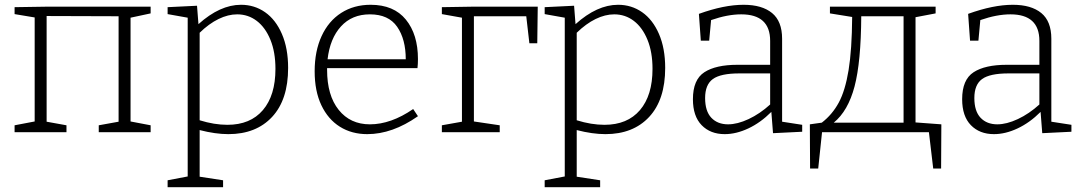

<svg xmlns="http://www.w3.org/2000/svg" viewBox="-20 -553 4523 803"><path d="M610 -525V-497L526 -479V-45L610 -29V0H393V-29L476 -44V-485L175 -486V-44L258 -29V0H41V-29L125 -45V-480L41 -494V-523L169 -525Z M1185 -269Q1185 -136 1118 -64Q1051 8 935 8Q881 8 815 -9V186L913 201V230H681V201L765 185V-479L681 -494V-523L804 -529L810 -452Q900 -533 988 -533Q1044 -533 1088.5 -502Q1133 -471 1159 -411Q1185 -351 1185 -269ZM1132 -265Q1132 -335 1111 -386.5Q1090 -438 1054 -465.5Q1018 -493 972 -493Q934 -493 894 -473.5Q854 -454 815 -416V-50Q876 -31 931 -31Q1027 -31 1079.5 -92.5Q1132 -154 1132 -265Z M1708 -97 1728 -67Q1621 8 1516 8Q1451 8 1401.5 -23Q1352 -54 1324 -113Q1296 -172 1296 -255Q1296 -339 1325 -402Q1354 -465 1407 -499Q1460 -533 1530 -533Q1627 -533 1677.5 -471Q1728 -409 1728 -306Q1728 -285 1726 -268H1348V-261Q1348 -154 1396.5 -93.5Q1445 -33 1527 -33Q1615 -33 1708 -97ZM1350 -305H1677Q1677 -389 1641 -441Q1605 -493 1527 -493Q1452 -493 1406 -442.5Q1360 -392 1350 -305Z M1828 -523 1951 -525H2229L2227 -372H2194L2181 -485H1962V-45L2070 -29V0H1828V-29L1912 -44V-479L1828 -494Z M2762 -269Q2762 -136 2695 -64Q2628 8 2512 8Q2458 8 2392 -9V186L2490 201V230H2258V201L2342 185V-479L2258 -494V-523L2381 -529L2387 -452Q2477 -533 2565 -533Q2621 -533 2665.5 -502Q2710 -471 2736 -411Q2762 -351 2762 -269ZM2709 -265Q2709 -335 2688 -386.5Q2667 -438 2631 -465.5Q2595 -493 2549 -493Q2511 -493 2471 -473.5Q2431 -454 2392 -416V-50Q2453 -31 2508 -31Q2604 -31 2656.5 -92.5Q2709 -154 2709 -265Z M3251 -44 3335 -31V-2L3213 4L3206 -85Q3161 -40 3110 -16Q3059 8 3011 8Q2951 8 2914.5 -29.5Q2878 -67 2878 -138Q2878 -220 2926 -251Q2974 -282 3064 -282H3201V-382Q3201 -493 3080 -493Q3023 -493 2954 -469L2946 -383H2911L2903 -495Q3008 -533 3090 -533Q3167 -533 3209 -498.5Q3251 -464 3251 -391ZM3025 -33Q3064 -33 3111 -55Q3158 -77 3201 -116V-246H3072Q2994 -246 2961.5 -222.5Q2929 -199 2929 -143Q2929 -88 2955 -60.5Q2981 -33 3025 -33Z M3809 -41 3917 -33 3916 152H3883L3865 0H3418L3402 152H3368L3367 -33L3417 -40Q3461 -74 3488 -124Q3515 -174 3529 -259.5Q3543 -345 3544 -482L3451 -497V-525H3893V-497L3809 -481ZM3582 -485Q3581 -294 3554 -191.5Q3527 -89 3467 -40H3759V-485Z M4377 -44 4461 -31V-2L4339 4L4332 -85Q4287 -40 4236 -16Q4185 8 4137 8Q4077 8 4040.5 -29.5Q4004 -67 4004 -138Q4004 -220 4052 -251Q4100 -282 4190 -282H4327V-382Q4327 -493 4206 -493Q4149 -493 4080 -469L4072 -383H4037L4029 -495Q4134 -533 4216 -533Q4293 -533 4335 -498.5Q4377 -464 4377 -391ZM4151 -33Q4190 -33 4237 -55Q4284 -77 4327 -116V-246H4198Q4120 -246 4087.5 -222.5Q4055 -199 4055 -143Q4055 -88 4081 -60.5Q4107 -33 4151 -33Z"/></svg>

Font: Bitter Pro Light
Style: Regular
Weight: 300
Designer: Sol Matas, and Bitter project Authors
Foundry: Sol Matas
Version: Version 1.010